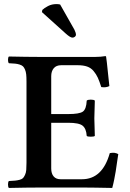

<svg xmlns="http://www.w3.org/2000/svg" viewBox="-20 -926 640 948"><path d="M232.9 -362.8H316.9Q372.1 -362.8 389.2 -375Q406.2 -387.2 408.2 -429.2Q413.1 -434.1 428.2 -434.1Q443.4 -434.1 448.2 -429.2Q445.8 -356.9 445.8 -341.8Q445.8 -335.4 448.2 -254.9Q444.3 -251 428.2 -251Q412.1 -251 408.2 -254.9Q405.8 -291 387.9 -305.4Q370.1 -319.8 316.9 -319.8H232.9V-94.2Q232.9 -68.8 244.9 -54.9Q256.8 -41 278.8 -41H384.8Q485.8 -41 522 -169.9Q546.9 -175.3 564 -165Q562.5 -155.8 558.1 -126Q553.7 -96.2 551.3 -79.8Q548.8 -63.5 543.9 -39.6Q539.1 -15.6 534.2 2Q531.7 2 507.6 1.5Q483.4 1 451.7 0.5Q419.9 0 398.9 0H169.9Q113.8 0 23.9 2Q19.5 -2.4 19.5 -15.1Q19.5 -27.8 23.9 -32.2Q44.4 -33.2 54.9 -34.2Q65.4 -35.2 77.1 -38.3Q88.9 -41.5 93.8 -46.9Q98.6 -52.2 103.5 -62.5Q108.4 -72.8 109.6 -86.7Q110.8 -100.6 110.8 -122.1V-523.9Q110.8 -544.9 109.4 -558.6Q107.9 -572.3 103.5 -582.5Q99.1 -592.8 93.8 -598.1Q88.4 -603.5 77.1 -607.2Q65.9 -610.8 54.7 -611.8Q43.5 -612.8 23.9 -613.8Q19.5 -618.2 19.5 -630.4Q19.5 -642.6 23.9 -647Q115.7 -645 169.9 -645H451.2Q477.1 -645 500 -648.9Q503.9 -648.9 503.9 -646Q504.9 -642.6 507.8 -616Q510.7 -589.4 514.4 -553.2Q518.1 -517.1 520 -501Q502.9 -492.2 480 -496.1Q470.7 -525.4 462.9 -542.5Q455.1 -559.6 442.1 -575.2Q429.2 -590.8 410.2 -597.4Q391.1 -604 363.8 -604H282.2Q257.8 -604 245.4 -589.1Q232.9 -574.2 232.9 -549.8ZM276.9 -903.8 347.2 -779.8Q355 -764.2 355 -753.9Q355 -748.5 349.6 -744.4Q344.2 -740.2 337.9 -740.2Q327.1 -740.2 305.2 -759.8L187 -866.2L189 -877Q198.7 -886.7 217.3 -896.2Q235.8 -905.8 258.8 -905.8Q269 -905.8 276.9 -903.8Z"/></svg>

Font: Common Serif SemiBold
Style: Regular
Weight: 600
Designer: Philipp H. Poll, Khaled Hosny
Foundry: Stefan Peev, Context Ltd.
Version: Version 1.026